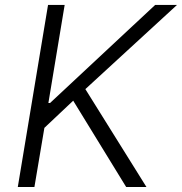

<svg xmlns="http://www.w3.org/2000/svg" viewBox="-20 -747 727 767"><path d="M51.1 0 171.9 -727.3H238.3L173.3 -335.6H180L599.8 -727.3H687.1L321 -391L565 0H484L272.4 -344.8L157.3 -236.2L117.5 0Z"/></svg>

Font: Inter UI Light
Style: Italic
Weight: 300
Italic angle: 9.39999°
Designer: Rasmus Andersson
Foundry: rsms
Version: 3.2;8d6f07862